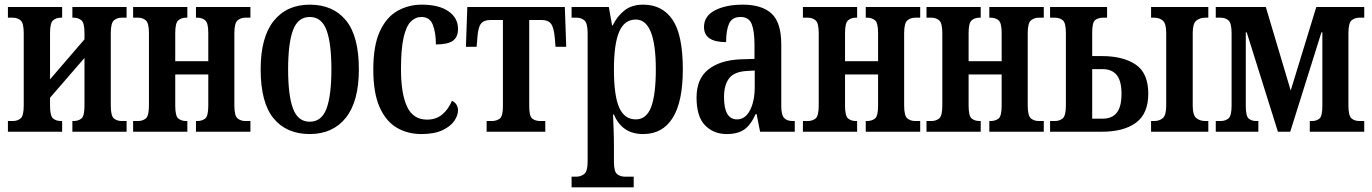

<svg xmlns="http://www.w3.org/2000/svg" viewBox="-20 -566 5896 825"><path d="M14 0V-46H35Q55 -46 68.5 -57Q82 -68 82 -113V-423Q82 -467 68.5 -478.5Q55 -490 35 -490H14V-536H247V-490H241Q222 -490 208.5 -479Q195 -468 195 -424V-225L343 -397V-424Q343 -468 329.5 -479Q316 -490 297 -490H291V-536H524V-490H503Q483 -490 469.5 -478.5Q456 -467 456 -423V-113Q456 -68 469.5 -57Q483 -46 503 -46H524V0H291V-46H297Q316 -46 329.5 -56.5Q343 -67 343 -112V-317L195 -146V-112Q195 -67 208.5 -56.5Q222 -46 241 -46H247V0Z M552 0V-46H573Q593 -46 606.5 -57Q620 -68 620 -113V-423Q620 -467 606.5 -478.5Q593 -490 573 -490H552V-536H785V-490H779Q760 -490 746.5 -479Q733 -468 733 -424V-303H875V-424Q875 -468 861.5 -479Q848 -490 828 -490H822V-536H1056V-490H1034Q1015 -490 1001 -478.5Q987 -467 987 -423V-113Q987 -68 1001 -57Q1015 -46 1034 -46H1056V0H822V-46H828Q848 -46 861.5 -56.5Q875 -67 875 -112V-246H733V-112Q733 -67 746.5 -56.5Q760 -46 779 -46H785V0Z M1311 10Q1211 10 1155.5 -57.5Q1100 -125 1100 -268Q1100 -406 1156 -476Q1212 -546 1311 -546Q1411 -546 1466.5 -478.5Q1522 -411 1522 -268Q1522 -130 1466 -60Q1410 10 1311 10ZM1311 -43Q1362 -43 1383 -99.5Q1404 -156 1404 -268Q1404 -380 1383 -436.5Q1362 -493 1311 -493Q1260 -493 1239 -436.5Q1218 -380 1218 -268Q1218 -156 1239 -99.5Q1260 -43 1311 -43Z M1791 10Q1731 10 1684.5 -17.5Q1638 -45 1611 -106Q1584 -167 1584 -267Q1584 -370 1612 -431Q1640 -492 1687.5 -519Q1735 -546 1792 -546Q1866 -546 1907 -517.5Q1948 -489 1948 -442Q1948 -406 1925.5 -390.5Q1903 -375 1853 -375Q1853 -425 1840 -459Q1827 -493 1791 -493Q1765 -493 1745 -473Q1725 -453 1714 -404Q1703 -355 1703 -268Q1703 -164 1729 -108Q1755 -52 1815 -52Q1853 -52 1879.5 -73.5Q1906 -95 1922 -133Q1948 -120 1948 -92Q1948 -70 1932 -46.5Q1916 -23 1881 -6.5Q1846 10 1791 10Z M2071 0V-46H2094Q2113 -46 2127 -56Q2141 -66 2141 -109V-480H2087Q2059 -480 2046.5 -464Q2034 -448 2031 -402L2028 -365H1982L1988 -536H2407L2413 -365H2367L2364 -402Q2360 -448 2347.5 -464Q2335 -480 2308 -480H2254V-109Q2254 -66 2267.5 -56Q2281 -46 2301 -46H2323V0Z M2436 239V193H2458Q2475 193 2490 182Q2505 171 2505 126V-422Q2505 -467 2491 -478.5Q2477 -490 2458 -490H2436V-536H2596L2610 -457H2613Q2631 -495 2662.5 -520.5Q2694 -546 2744 -546Q2826 -546 2870 -481Q2914 -416 2914 -268Q2914 -129 2870.5 -59.5Q2827 10 2744 10Q2697 10 2666 -11.5Q2635 -33 2618 -74H2614Q2615 -51 2616.5 -13.5Q2618 24 2618 59V129Q2618 172 2632 182.5Q2646 193 2664 193H2703V239ZM2712 -53Q2758 -53 2778 -106.5Q2798 -160 2798 -268Q2798 -482 2712 -482Q2663 -482 2640.5 -429.5Q2618 -377 2618 -268Q2618 -155 2640.5 -104Q2663 -53 2712 -53Z M3103 10Q3046 10 3009.5 -27.5Q2973 -65 2973 -147Q2973 -227 3023 -267Q3073 -307 3160 -311L3222 -313V-373Q3222 -432 3210 -462.5Q3198 -493 3162 -493Q3126 -493 3113 -465Q3100 -437 3100 -385Q3005 -385 3005 -450Q3005 -497 3052 -521.5Q3099 -546 3172 -546Q3254 -546 3295.5 -507.5Q3337 -469 3337 -375V-110Q3337 -74 3348.5 -60Q3360 -46 3386 -46H3395V0H3246L3231 -76H3227Q3206 -29 3178 -9.5Q3150 10 3103 10ZM3147 -53Q3182 -53 3202.5 -92Q3223 -131 3223 -193V-263L3189 -261Q3135 -258 3113 -229.5Q3091 -201 3091 -149Q3091 -53 3147 -53Z M3430 0V-46H3451Q3471 -46 3484.5 -57Q3498 -68 3498 -113V-423Q3498 -467 3484.5 -478.5Q3471 -490 3451 -490H3430V-536H3663V-490H3657Q3638 -490 3624.5 -479Q3611 -468 3611 -424V-303H3753V-424Q3753 -468 3739.5 -479Q3726 -490 3706 -490H3700V-536H3934V-490H3912Q3893 -490 3879 -478.5Q3865 -467 3865 -423V-113Q3865 -68 3879 -57Q3893 -46 3912 -46H3934V0H3700V-46H3706Q3726 -46 3739.5 -56.5Q3753 -67 3753 -112V-246H3611V-112Q3611 -67 3624.5 -56.5Q3638 -46 3657 -46H3663V0Z M3961 0V-46H3982Q4002 -46 4015.5 -57Q4029 -68 4029 -113V-423Q4029 -467 4015.5 -478.5Q4002 -490 3982 -490H3961V-536H4194V-490H4188Q4169 -490 4155.5 -479Q4142 -468 4142 -424V-303H4284V-424Q4284 -468 4270.5 -479Q4257 -490 4237 -490H4231V-536H4465V-490H4443Q4424 -490 4410 -478.5Q4396 -467 4396 -423V-113Q4396 -68 4410 -57Q4424 -46 4443 -46H4465V0H4231V-46H4237Q4257 -46 4270.5 -56.5Q4284 -67 4284 -112V-246H4142V-112Q4142 -67 4155.5 -56.5Q4169 -46 4188 -46H4194V0Z M4926 0V-46H4939Q4962 -46 4976.5 -58.5Q4991 -71 4991 -111V-425Q4991 -465 4976.5 -477.5Q4962 -490 4939 -490H4926V-536H5172V-490H5159Q5136 -490 5120.5 -477.5Q5105 -465 5105 -425V-111Q5105 -71 5120.5 -58.5Q5136 -46 5159 -46H5172V0ZM4492 0V-46H4513Q4533 -46 4546.5 -57.5Q4560 -69 4560 -113V-423Q4560 -468 4546.5 -479Q4533 -490 4513 -490H4492V-536H4737V-490H4721Q4699 -490 4686 -480Q4673 -470 4673 -426V-325H4715Q4806 -325 4860 -288.5Q4914 -252 4914 -163Q4914 -78 4861.5 -39Q4809 0 4715 0ZM4673 -56H4717Q4758 -56 4778.5 -81.5Q4799 -107 4799 -163Q4799 -218 4778.5 -243.5Q4758 -269 4717 -269H4673Z M5204 0V-46H5225Q5245 -46 5258.5 -57Q5272 -68 5272 -113V-423Q5272 -467 5258.5 -478.5Q5245 -490 5225 -490H5204V-536H5419L5526 -177L5636 -536H5842V-490H5821Q5801 -490 5787.5 -478.5Q5774 -467 5774 -423V-113Q5774 -68 5787.5 -57Q5801 -46 5821 -46H5842V0H5608V-46H5618Q5637 -46 5649.5 -56.5Q5662 -67 5662 -111V-427H5658L5524 0H5471L5337 -427H5333V-111Q5333 -67 5345.5 -56.5Q5358 -46 5377 -46H5387V0Z"/></svg>

Font: Noto Serif ExtraCondensed SemiBold
Style: Regular
Weight: 600
Width: 2
Designer: Monotype Design Team
Foundry: Monotype Imaging Inc.
Version: Version 2.015; ttfautohint (v1.8.4.7-5d5b)